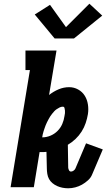

<svg xmlns="http://www.w3.org/2000/svg" viewBox="-20 -1007 573 1033"><path d="M347 6Q331 6 316 3Q301 0 287.5 -6Q274 -12 262.5 -21.5Q251 -31 244 -43.5Q237 -56 234.5 -71.5Q232 -87 232 -102L230 -190Q223 -189 216.5 -189Q210 -189 203 -189Q201 -189 198.5 -189Q196 -189 193 -189L162 0H37L141 -630H117V-735H284L244 -496Q268 -515 295.5 -526.5Q323 -538 352 -538Q378 -538 400.5 -525.5Q423 -513 436 -492Q449 -471 453 -445Q457 -419 453 -393Q449 -369 441 -345Q433 -321 419 -299Q405 -277 386 -259Q367 -241 345 -228L347 -104Q348 -97 351.5 -90.5Q355 -84 362 -84Q369 -84 376 -89Q383 -94 386 -101L443 -236L533 -203L476 -69Q469 -51 453.5 -37Q438 -23 421 -13.5Q404 -4 385 1Q366 6 347 6ZM207 -268Q230 -268 251.5 -277Q273 -286 289.5 -302.5Q306 -319 315 -340Q324 -361 327 -383Q329 -391 329.5 -398Q330 -405 329.5 -412Q329 -419 327 -426Q325 -433 318 -433Q309 -433 301 -429Q293 -425 285.5 -420Q278 -415 272 -408.5Q266 -402 260.5 -395Q255 -388 250 -380.5Q245 -373 241 -365Q237 -357 233 -349.5Q229 -342 226 -334Q223 -326 220 -317.5Q217 -309 214.5 -301Q212 -293 210 -284.5Q208 -276 207 -268Q207 -268 207 -268Q207 -268 207 -268ZM274 -800 167 -929 249 -981 335 -861 461 -987 530 -923 378 -800Z"/></svg>

Font: Iosevka Slab Extrabold
Style: Italic
Weight: 800
Italic angle: -9°
Monospace: yes
Designer: Belleve Invis
Foundry: Belleve Invis
Version: Version 11.1.0; ttfautohint (v1.8.3)